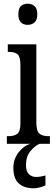

<svg xmlns="http://www.w3.org/2000/svg" viewBox="-20 -775 300 1035"><path d="M129 -641Q107 -641 93 -654Q79 -667 79 -698Q79 -730 93 -742.5Q107 -755 129 -755Q151 -755 166 -742.5Q181 -730 181 -698Q181 -667 166 -654Q151 -641 129 -641ZM17 0V-41H27Q56 -41 73 -53.5Q90 -66 90 -110V-425Q90 -469 75 -482Q60 -495 32 -495H22V-536H176V-115Q176 -68 193 -54.5Q210 -41 239 -41H249V0ZM162 240Q110 240 81 213.5Q52 187 52 130Q52 83 80 46.5Q108 10 145 0H194Q169 10 144.5 39Q120 68 120 115Q120 149 136 164Q152 179 175 179Q195 179 225 171V224Q212 231 193.5 235.5Q175 240 162 240Z"/></svg>

Font: Noto Serif Thai ExtraCondensed
Style: Regular
Weight: 400
Width: 2
Designer: Monotype Design Team
Foundry: Monotype Imaging Inc.
Version: Version 2.002; ttfautohint (v1.8.4.7-5d5b)